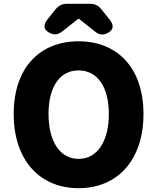

<svg xmlns="http://www.w3.org/2000/svg" viewBox="-20 -935 826 1009"><path d="M393 54C596 54 734 -92 734 -336C734 -579 596 -718 393 -718C190 -718 52 -580 52 -336C52 -92 190 54 393 54ZM228 -831C207 -804 210 -781 234 -766L236 -765C260 -750 283 -751 306 -769L391 -836H395L481 -768C503 -750 526 -749 550 -764L553 -766C577 -781 578 -804 557 -831L513 -886C497 -906 478 -915 452 -915H333C307 -915 288 -906 272 -886ZM235 -336C235 -480 295 -565 393 -565C491 -565 552 -480 552 -336C552 -192 491 -100 393 -100C295 -100 235 -192 235 -336Z"/></svg>

Font: コーポレート・ロゴ（ラウンド）ver3 Bold
Style: Regular
Weight: 700
Designer: [KANA_main] LOGOTYPE.JP [Source Han Sans] Ryoko NISHIZUKA 西塚涼子 (kana, bopomofo & ideographs); Paul D. Hunt (Latin, Greek
Version: Version 12.001;FEAKit 1.0